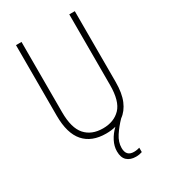

<svg xmlns="http://www.w3.org/2000/svg" viewBox="-223 -819 1006 1142"><g transform="rotate(-30 280.0 -248.0)"><path d="M316 130Q316 187 369 187Q381 187 391.5 185Q402 183 408 181V211Q400 214 389 216Q378 218 365 218Q327 218 304.5 197.5Q282 177 282 134Q282 99 299.5 65Q317 31 347 2Q317 10 280 10Q182 10 130 -49Q78 -108 78 -229V-714H116V-231Q116 -123 159 -74.5Q202 -26 280 -26Q355 -26 399.5 -72Q444 -118 444 -229V-714H482V-228Q482 -151 461 -101Q440 -51 402 -24Q367 12 341.5 51Q316 90 316 130Z"/></g></svg>

Font: Noto Sans Khmer Condensed ExtraLight
Style: Regular
Weight: 200
Width: 3
Designer: Danh Hong and the Monotype Design Team
Foundry: Monotype Imaging Inc.
Version: Version 2.004; ttfautohint (v1.8.4.7-5d5b)